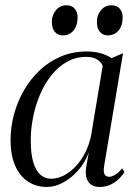

<svg xmlns="http://www.w3.org/2000/svg" viewBox="-20 -716 522 746"><path d="M384.5 -70.5Q381 -47.5 386.5 -38.2Q392 -29 405 -29Q413.5 -29 427.8 -37.2Q442 -45.5 454.5 -62L463.5 -47Q458 -37.5 444.8 -23.8Q431.5 -10 412 0.2Q392.5 10.5 367.5 10.5Q338 10.5 323.8 -9Q309.5 -28.5 314.5 -65L325 -124Q311.5 -86 285 -55.5Q258.5 -25 226.2 -7.2Q194 10.5 162.5 10.5Q120.5 10.5 88.5 -10.8Q56.5 -32 38.8 -72.5Q21 -113 21 -171.5Q21 -221.5 34.2 -271Q47.5 -320.5 72.8 -364.5Q98 -408.5 134.2 -442.8Q170.5 -477 216.5 -496.5Q262.5 -516 317 -516Q345.5 -516 369.8 -509.5Q394 -503 413.5 -490L458 -509.5ZM379 -460Q373 -475.5 357 -485.2Q341 -495 316 -495Q274.5 -495 240.5 -476Q206.5 -457 180.2 -424.2Q154 -391.5 136 -349.5Q118 -307.5 108.8 -261.5Q99.5 -215.5 99.5 -170Q99.5 -119 109.2 -86Q119 -53 136.8 -37.2Q154.5 -21.5 178.5 -21.5Q202 -21.5 225.8 -33Q249.5 -44.5 271 -66.2Q292.5 -88 308.8 -118.5Q325 -149 333.5 -187ZM223.5 -578.5Q205 -578.5 193.2 -592Q181.5 -605.5 181.5 -632Q181.5 -657 197.2 -676.2Q213 -695.5 238 -695.5Q259.5 -695.5 270.5 -682Q281.5 -668.5 281.5 -649.5Q281.5 -616 265.5 -597.2Q249.5 -578.5 223.5 -578.5ZM398.5 -578.5Q380 -578.5 368.2 -592Q356.5 -605.5 356.5 -632Q356.5 -657 372.2 -676.2Q388 -695.5 413 -695.5Q434.5 -695.5 445.5 -682Q456.5 -668.5 456.5 -649.5Q456.5 -616 440.5 -597.2Q424.5 -578.5 398.5 -578.5Z"/></svg>

Font: Merriweather 144pt Light
Style: Italic
Weight: 300
Italic angle: -7.8°
Version: Version 2.101